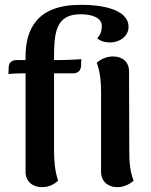

<svg xmlns="http://www.w3.org/2000/svg" viewBox="-20 -762 626 796"><path d="M204 -513C204 -620 207 -703 314 -703C358 -703 402 -690 402 -655C402 -639 400 -621 383 -604C395 -592 413 -586 436 -586C478 -586 513 -613 513 -651C513 -710 437 -742 314 -742C134 -742 86 -642 86 -527V-513H48C31 -513 17 -504 16 -484L15 -455C28 -457 62 -458 75 -458H86V-49C86 -10 115 14 154 14C184 14 206 1 221 -13C207 -52 204 -104 204 -136V-458H284C301 -458 315 -468 316 -488L317 -517C307 -515 241 -513 232 -513ZM516 -136 515 -466C515 -506 487 -528 448 -528C415 -528 392 -511 381 -502C396 -462 399 -419 399 -379V-49C399 -10 428 14 466 14C499 14 523 -3 534 -13C518 -52 516 -96 516 -136Z"/></svg>

Font: Arima Koshi ExtraBold
Style: Regular
Weight: 800
Designer: Joana Correia and Natanael Gama
Foundry: NDISCOVER
Version: Version 1.019;PS 001.019;hotconv 1.0.88;makeotf.lib2.5.64775